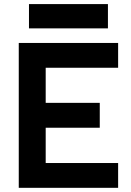

<svg xmlns="http://www.w3.org/2000/svg" viewBox="-20 -899 626 919"><path d="M69.8 0V-693.4H198.7V0ZM69.8 0V-118.7H545.4V0ZM69.8 -287.6V-406.7H457.5V-287.6ZM69.8 -574.7V-693.4H545.4V-574.7ZM118.7 -763.2V-879.4H496.6V-763.2Z"/></svg>

Font: Cascadia Mono
Style: Regular
Weight: 400
Monospace: yes
Designer: Aaron Bell
Foundry: Saja Typeworks
Version: Version 2404.023